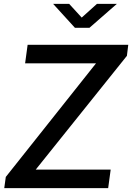

<svg xmlns="http://www.w3.org/2000/svg" viewBox="-20 -974 684 994"><path d="M540 0 553 -96H165L637 -685L644 -742H123L110 -646H477L10 -58L2 0ZM403 -883 338 -954H255L368 -830H443L585 -954H482Z"/></svg>

Font: Cheyenne Sans Medium
Style: Italic
Weight: 500
Italic angle: -8.13011°
Designer: The Public Sans project authors (U.S. Web Design System), Libre Franklin designed by Pablo Impallari and Rodrigo Fuenzal
Foundry: The Cheyenne Sans Project Authors
Version: Version 2.007